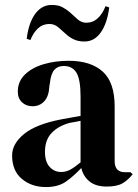

<svg xmlns="http://www.w3.org/2000/svg" viewBox="-20 -742 558 777"><path d="M166 15Q108 15 68.5 -18Q29 -51 29 -113Q29 -160 77 -199.5Q125 -239 228 -259Q244 -262 264 -265.5Q284 -269 306 -273V-352Q306 -420 289.5 -447.5Q273 -475 238 -475Q214 -475 200 -459.5Q186 -444 182 -406L180 -395Q178 -352 159 -332Q140 -312 112 -312Q86 -312 69 -328Q52 -344 52 -371Q52 -412 80.5 -440Q109 -468 156 -482Q203 -496 258 -496Q347 -496 395.5 -452.5Q444 -409 444 -311V-90Q444 -45 486 -45H508L517 -37Q498 -13 475.5 0Q453 13 412 13Q368 13 342.5 -7.5Q317 -28 309 -62Q279 -30 247.5 -7.5Q216 15 166 15ZM227 -46Q247 -46 264.5 -55.5Q282 -65 306 -85V-253Q296 -251 286 -249Q276 -247 263 -245Q217 -233 189.5 -204.5Q162 -176 162 -128Q162 -87 181 -66.5Q200 -46 227 -46ZM88 -585Q96 -650 122.5 -686Q149 -722 189 -722Q215 -722 231.5 -713.5Q248 -705 263 -692Q279 -677 294.5 -663.5Q310 -650 329 -650Q356 -650 375.5 -668Q395 -686 407 -717L422 -712Q414 -648 388 -611Q362 -574 322 -574Q297 -574 279 -582.5Q261 -591 247 -604Q232 -618 216 -631.5Q200 -645 180 -645Q153 -645 134 -627.5Q115 -610 103 -580Z"/></svg>

Font: DeepMind Serif Display
Style: Regular
Weight: 400
Designer: Frank Grießhammer / Modifications: Colophon Foundry
Foundry: Colophon Foundry
Version: Version 5.003; ttfautohint (v1.8.2)